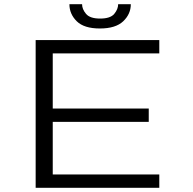

<svg xmlns="http://www.w3.org/2000/svg" viewBox="-20 -890 915 910"><path d="M149 0V-700H735V-637H230V-375.5H685V-312.5H230V-63H735V0ZM453.5 -755Q378.5 -755 343.8 -789.2Q309 -823.5 309 -870H369Q369 -846.5 387.8 -824.2Q406.5 -802 454.5 -802Q503 -802 521.5 -824.2Q540 -846.5 540 -870H600Q600 -823.5 564 -789.2Q528 -755 453.5 -755Z"/></svg>

Font: Trispace SemiExpanded Light
Style: Regular
Weight: 300
Width: 6
Designer: Tyler Finck
Foundry: Etcetera Type Company
Version: Version 1.210; ttfautohint (v1.8.3)